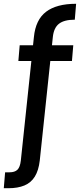

<svg xmlns="http://www.w3.org/2000/svg" viewBox="-67 -789 422 1014"><path d="M-47 205 -40 121H-17Q11 121 25 107.5Q39 94 43 59L112 -593Q121 -685 176.5 -727Q232 -769 335 -769L328 -685Q272 -685 244.5 -663.5Q217 -642 212 -593L143 59Q137 111 117 143.5Q97 176 62 190.5Q27 205 -22 205ZM30 -467 37 -550H320L313 -467Z"/></svg>

Font: DMSans_18ptMedium
Style: Regular
Weight: 500
Designer: Colophon Foundry, Jonny Pinhorn
Foundry: Colophon Foundry
Version: Version 4.004;gftools[0.9.30]